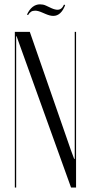

<svg xmlns="http://www.w3.org/2000/svg" viewBox="-20 -842 408 862"><path d="M113.8 -699H46.6V0H52.6V-639.1V-679.1H54.6L68.9 -639.1L299 0H321.5V-699H315.5V-168.8V-128.8H312.9L298 -168.8ZM106.1 -774.5 101.1 -776.5Q111.5 -799.2 126.4 -810.9Q141.4 -822.5 159.4 -822.5Q166.1 -822.5 172.8 -821.3Q179.5 -820.1 187.1 -816.5L210.5 -805.5Q220.1 -801.2 226.6 -799.8Q233.1 -798.2 237.9 -798.2Q248 -798.2 255.1 -803.9Q262.1 -809.6 267.5 -821.6L272.5 -818.6Q263.4 -794.9 250 -782.8Q236.6 -770.6 219.2 -770.6Q211.9 -770.6 203.2 -772.8Q194.6 -775 184.8 -779.2L171.5 -784.9Q159.9 -790 152 -792.1Q144.1 -794.1 137.8 -794.1Q126.5 -794.1 119.2 -789.2Q111.9 -784.4 106.1 -774.5Z"/></svg>

Font: Moniqa Black
Style: Regular
Weight: 900
Designer: Rajesh Rajput
Foundry: Rajesh Rajput
Version: Version 1.000